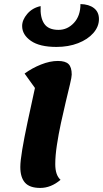

<svg xmlns="http://www.w3.org/2000/svg" viewBox="-20 -900 507 945"><path d="M178 25Q126 25 103 -1Q80 -27 80 -78Q80 -107 89.5 -164Q99 -221 115.5 -298.5Q132 -376 152 -467L101 -538Q138 -565 182 -582.5Q226 -600 265 -600Q302 -600 317.5 -584.5Q333 -569 333 -533Q333 -521 324.5 -485.5Q316 -450 304 -400Q292 -350 280 -294.5Q268 -239 260 -186Q252 -133 252 -92Q252 -38 278 -15Q231 25 178 25ZM258 -669Q175 -669 132 -699Q89 -729 89 -772Q89 -802 114 -831.5Q139 -861 180 -870Q177 -814 197.5 -783.5Q218 -753 268 -753Q312 -753 344 -787.5Q376 -822 376 -880Q418 -879 442.5 -860Q467 -841 467 -806Q467 -769 439.5 -737.5Q412 -706 364.5 -687.5Q317 -669 258 -669Z"/></svg>

Font: Lemonada SemiBold
Style: Regular
Weight: 600
Designer: Mohamed Gaber (Arabic), Eduardo Tunni (Latin)
Foundry: Kief Type Foundry
Version: Version 4.005; ttfautohint (v1.8.3)